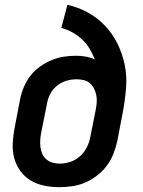

<svg xmlns="http://www.w3.org/2000/svg" viewBox="-20 -760 590 792"><path d="M225 12Q193 12 163 6Q133 0 107.5 -15Q82 -30 64.5 -54Q47 -78 39 -107Q31 -136 32.5 -168Q34 -200 40 -231L63 -351Q68 -376 78.5 -401Q89 -426 105.5 -447.5Q122 -469 144.5 -485Q167 -501 192 -511.5Q217 -522 242.5 -526Q268 -530 293 -530Q314 -530 334 -526.5Q354 -523 371 -515Q362 -538 349.5 -559Q337 -580 319 -597Q301 -614 279.5 -626Q258 -638 233 -645L258 -740Q304 -730 344 -707.5Q384 -685 414.5 -652.5Q445 -620 465 -579Q485 -538 494.5 -492Q504 -446 500 -397Q496 -348 487 -299L464 -179Q458 -152 448 -126Q438 -100 421 -77Q404 -54 380.5 -36Q357 -18 331.5 -7Q306 4 279 8Q252 12 225 12ZM227 -85Q248 -85 270.5 -92.5Q293 -100 311 -116.5Q329 -133 339 -154Q349 -175 353 -197L375 -308Q378 -323 379 -338.5Q380 -354 377 -368.5Q374 -383 367.5 -395.5Q361 -408 350.5 -417Q340 -426 325.5 -429.5Q311 -433 296 -433Q275 -433 254.5 -427Q234 -421 216 -407Q198 -393 187.5 -373Q177 -353 174 -333L150 -213Q147 -198 146 -182.5Q145 -167 147 -152Q149 -137 155 -124Q161 -111 172 -102Q183 -93 197 -89Q211 -85 227 -85Z"/></svg>

Font: Lode
Style: Bold Italic
Weight: 700
Italic angle: -11°
Monospace: yes
Designer: Belleve Invis
Foundry: Belleve Invis
Version: Version 29.2.0; ttfautohint (v1.8.3)